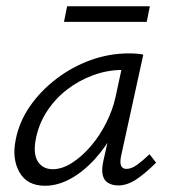

<svg xmlns="http://www.w3.org/2000/svg" viewBox="-20 -589 545 615"><path d="M124 6Q67 6 42.5 -37Q18 -80 30 -140Q41 -198 75.5 -248Q110 -298 160.5 -336.5Q211 -375 270.5 -396.5Q330 -418 393 -418Q408 -418 419 -417Q430 -416 439 -414L368 -90Q359 -48 385 -48Q401 -48 419 -61Q437 -74 459 -95L480 -68Q445 -33 416 -14Q387 5 359 5Q340 5 326.5 -3Q313 -11 309 -28.5Q305 -46 311 -73L349 -243L386 -277Q374 -221 347 -170Q320 -119 283.5 -79Q247 -39 206 -16.5Q165 6 124 6ZM149 -47Q179 -47 211 -67.5Q243 -88 271.5 -121.5Q300 -155 320.5 -196Q341 -237 350 -278L374 -389L407 -362Q400 -364 391 -364.5Q382 -365 373 -365Q324 -365 278 -348Q232 -331 194 -301.5Q156 -272 129.5 -231Q103 -190 94 -140Q86 -94 102 -70.5Q118 -47 149 -47ZM185 -519 195 -569H460L450 -519Z"/></svg>

Font: Ysabeau Infant
Style: Italic
Weight: 400
Italic angle: -12°
Designer: Christian Thalmann (Catharsis Fonts)
Version: Version 2.001;gftools[0.9.30]; featfreeze: ss01,ss02,lnum